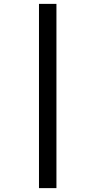

<svg xmlns="http://www.w3.org/2000/svg" viewBox="-20 -773 492 990"><path d="M181 -753H271V197H181Z"/></svg>

Font: Trirong Medium
Style: Regular
Weight: 500
Designer: Katatrad Team
Foundry: CadsonDemak
Version: Version 1.001